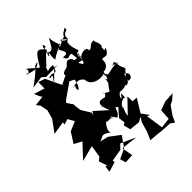

<svg xmlns="http://www.w3.org/2000/svg" viewBox="-400 -1293 1533 1533"><g transform="rotate(-45 367.0 -526.0)"><path d="M61 -825 -23 -815 0 -783 12 -721 -8 -647 -81 -547 32 -565 29 -543 75 -558 106 -504 25 -470 -31 -382 34 -347 -72 -233 60 -267 44 -166 14 -141 38 -71 22 -76 16 -23 99 -49 97 -68 200 -85 236 -122 360 -67 221 -82 237 11 161 16 146 -33 231 -73 293 -162 204 -229 132 -246C178 -252 171 -293 245 -237C228 -259 257 -303 280 -328C225 -357 271 -306 326 -320C288 -344 349 -296 341 -306C309 -348 339 -330 364 -284C419 -307 395 -380 431 -339L372 -271L379 -218L358 -203L373 -145L460 -136L502 -158L478 -121L453 -35L424 30L491 35L538 41L630 46L663 70L687 18L738 -55L772 -72L815 -110L728 -105L654 -78L649 12L563 23L541 -124L565 -115L520 -176L588 -287L544 -291L542 -347L434 -235C446 -338 517 -359 444 -305C477 -365 538 -373 526 -336C517 -406 539 -421 496 -366C490 -412 563 -424 509 -417C592 -402 598 -437 597 -415C649 -416 645 -487 652 -493C701 -473 675 -415 635 -431C654 -495 635 -448 679 -509C713 -512 641 -573 682 -600C649 -540 691 -655 632 -602C622 -623 662 -584 676 -598C580 -595 558 -568 550 -589C525 -621 573 -639 542 -620C557 -622 613 -621 609 -700C645 -708 656 -670 696 -745C692 -740 618 -736 655 -705C707 -793 630 -777 677 -769C701 -809 644 -856 678 -853C611 -864 623 -814 583 -825C599 -855 539 -863 503 -830C471 -849 532 -885 485 -786C503 -789 424 -766 481 -762C458 -824 428 -817 497 -806C489 -856 512 -877 488 -855C519 -870 538 -908 507 -866C520 -843 423 -841 445 -867C399 -911 391 -876 363 -854C347 -850 299 -844 312 -816L239 -780L176 -912L120 -931L119 -860L29 -888L48 -842ZM249 -456 200 -537 193 -591 194 -605 159 -657 183 -679 300 -760 339 -740C325 -678 329 -691 303 -658C279 -702 342 -707 277 -702C330 -708 364 -740 411 -660C421 -723 432 -715 396 -692C388 -612 488 -591 533 -609C541 -548 572 -563 517 -600C558 -592 517 -523 515 -586C519 -517 502 -534 465 -468C508 -472 485 -456 419 -504C452 -504 417 -445 350 -468C340 -443 391 -481 334 -429C355 -408 314 -428 371 -457C334 -409 389 -476 420 -466C351 -490 320 -477 364 -370L262 -462L243 -432ZM229 -875C250 -908 204 -872 206 -893C271 -920 270 -847 299 -945C209 -953 234 -904 246 -973C257 -968 250 -975 330 -1054C377 -1013 388 -1048 430 -1122C432 -1064 436 -1087 459 -995C452 -1051 467 -1039 419 -996C435 -967 469 -920 398 -932C420 -865 445 -925 468 -900L476 -829C516 -888 485 -868 527 -884C501 -945 492 -1027 547 -997C456 -1027 465 -1081 525 -1007C546 -1010 503 -1044 576 -1069C566 -1019 587 -1119 563 -1081C508 -1054 553 -1062 474 -1003C518 -1029 468 -1012 527 -1040C463 -1046 438 -961 437 -1053C479 -1002 409 -1017 343 -961C330 -1008 365 -1081 329 -1014C314 -1033 364 -1074 343 -1075C387 -1057 310 -1066 356 -1118C361 -1091 369 -1083 351 -1089C313 -1049 357 -1078 342 -1079C294 -1129 282 -1124 211 -1004C161 -1038 141 -1074 121 -1072C152 -1048 80 -1017 112 -1043C76 -1053 98 -1030 178 -1019C225 -1034 250 -1068 182 -1034C203 -1046 170 -1005 61 -927L163 -942L193 -916L330 -918L291 -923L200 -832Z"/></g></svg>

Font: Hussar Lance
Style: Regular
Weight: 700
Foundry: Cannot Into Space Fonts, PlusOne Fonts
Version: Version 2.27